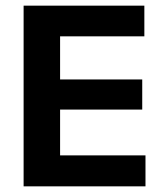

<svg xmlns="http://www.w3.org/2000/svg" viewBox="-20 -659 578 679"><path d="M63.5 0V-639H192.5V0ZM102 0V-109.5H494.5V0ZM138.5 -271.5V-378H483V-271.5ZM101.5 -530.5V-639H490.5V-530.5Z"/></svg>

Font: Anek Gurmukhi SemiBold
Style: Regular
Weight: 600
Designer: Sarang Kulkarni (Gurmukhi), Yesha Goshar (Latin)
Foundry: Ek Type
Version: Version 1.003